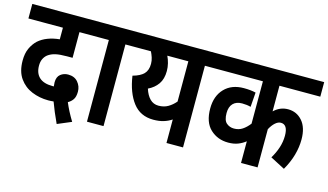

<svg xmlns="http://www.w3.org/2000/svg" viewBox="-81 -879 2049 1199"><g transform="rotate(15 943.5 -279.5)"><path d="M341 63Q325 29 310.5 -5.5Q296 -40 286 -68Q268 -66 251 -66Q195 -66 145 -86.5Q95 -107 64 -151Q33 -195 33 -265Q33 -312 48 -344.5Q63 -377 87 -400Q113 -423 147.5 -436Q182 -449 223 -453V-528H0V-622H466V-528H330V-362H294Q247 -362 219.5 -355.5Q192 -349 172 -334Q157 -322 148.5 -304Q140 -286 140 -261Q140 -212 168.5 -185.5Q197 -159 255 -159Q259 -159 263 -159Q261 -174 261 -185Q261 -221 282 -237.5Q303 -254 331 -254Q372 -254 394.5 -227.5Q417 -201 417 -166Q417 -133 404.5 -115Q392 -97 373 -87Q395 -34 431 25Z M627 -528V0H520V-528H453V-622H707V-528Z M1221 -622V-528H1141V0H1034V-152Q1010 -136 981.5 -127.5Q953 -119 916 -119Q832 -119 784 -181.5Q736 -244 720 -351Q768 -364 790.5 -387Q813 -410 813 -452Q813 -473 806.5 -492.5Q800 -512 792 -528H694V-622ZM834 -298Q847 -257 869.5 -234.5Q892 -212 925 -212Q960 -212 986.5 -227.5Q1013 -243 1034 -268V-528H898Q908 -507 914 -483Q920 -459 920 -434Q920 -383 897 -350Q874 -317 834 -298Z M1887 -528H1623V-362Q1662 -400 1714 -400Q1770 -400 1806.5 -358Q1843 -316 1843 -239Q1843 -189 1828.5 -137.5Q1814 -86 1784 -34L1690 -83Q1711 -117 1724 -156Q1737 -195 1737 -235Q1737 -307 1692 -307Q1674 -307 1656 -291Q1638 -275 1623 -247V0H1516V-140Q1493 -122 1466.5 -112Q1440 -102 1405 -102Q1336 -102 1289 -146Q1242 -190 1242 -279Q1242 -360 1288 -408Q1334 -456 1413 -456Q1458 -456 1490 -448L1483 -354Q1458 -361 1427 -361Q1389 -361 1368.5 -339.5Q1348 -318 1348 -278Q1348 -231 1368.5 -213.5Q1389 -196 1417 -196Q1448 -196 1471.5 -211.5Q1495 -227 1516 -254V-528H1208V-622H1887Z"/></g></svg>

Font: Noto Sans Devanagari Condensed SemiBold
Style: Regular
Weight: 600
Width: 3
Designer: Jelle Bosma - Monotype Design Team
Foundry: Monotype Imaging Inc.
Version: Version 2.004; ttfautohint (v1.8.4.7-5d5b)